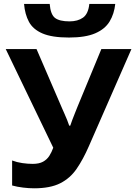

<svg xmlns="http://www.w3.org/2000/svg" viewBox="-20 -969 703 998"><path d="M663.1 -713.9 441.9 -209Q412.1 -140.6 378.4 -91.6Q344.7 -42.5 293 -16.4Q241.2 9.8 157.2 9.8Q130.9 9.8 100.1 6.1Q69.3 2.4 43 -4.9V-134.8Q67.4 -125.5 95.9 -121.3Q124.5 -117.2 149.9 -117.2Q183.1 -117.2 203.6 -128.4Q224.1 -139.6 236.3 -158.7Q248.5 -177.7 256.8 -201.2L9.8 -713.9H169.9L303.2 -404.8Q307.6 -395 314.7 -378.7Q321.8 -362.3 328.9 -345.5Q335.9 -328.6 339.8 -315.9H345.2Q349.1 -328.1 355.7 -345.5Q362.3 -362.8 369.6 -381.1Q377 -399.4 382.8 -414.1L506.8 -713.9ZM579.1 -948.7Q573.7 -897 549.8 -857.4Q525.9 -817.9 475.1 -795.9Q424.3 -773.9 338.4 -773.9Q250 -773.9 200.7 -795.2Q151.4 -816.4 130.4 -855.7Q109.4 -895 105 -948.7H238.3Q242.7 -893.6 266.1 -875.7Q289.6 -857.9 341.3 -857.9Q384.3 -857.9 411.6 -877.4Q439 -897 444.3 -948.7Z"/></svg>

Font: Wonky
Style: Regular
Weight: 400
Designer: Monotype Design Team
Foundry: Monotype Imaging Inc.
Version: Version 3.000